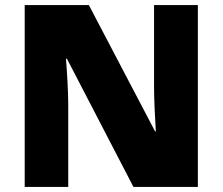

<svg xmlns="http://www.w3.org/2000/svg" viewBox="-20 -734 874 754"><path d="M757 0V-714H585V-391C585 -342 589 -264 592 -218H589L329 -714H77V0H248V-322C248 -375 243 -457 239 -503H243L504 0Z"/></svg>

Font: Noto Sans Thai Looped Black
Style: Regular
Weight: 900
Designer: Sasikarn Vongin, Ben Mitchell
Foundry: The Fontpad Ltd
Version: Version 1.001